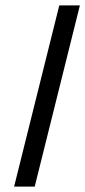

<svg xmlns="http://www.w3.org/2000/svg" viewBox="-20 -695 318 715"><path d="M32.5 0 200.8 -675H277.5L109.2 0Z"/></svg>

Font: Funnel Sans Light Light
Style: Italic
Weight: 300
Italic angle: -14.036°
Version: Version 1.000